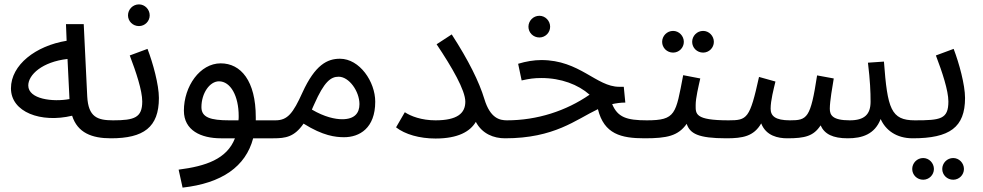

<svg xmlns="http://www.w3.org/2000/svg" viewBox="-20 -626 4483 876"><path d="M486 5C515 5 536 -16 536 -38C536 -59 524 -77 496 -77C424 -77 383 -92 378 -186L362 -516H281L284 -440C143 -417 30 -330 30 -223C30 -114 167 -64 309 -98C334 -20 399 5 486 5ZM109 -236C109 -285 173 -344 288 -357L297 -174C222 -160 109 -173 109 -236Z M614 -507C641 -507 663 -529 663 -556C663 -583 641 -606 614 -606C586 -606 564 -583 564 -556C564 -529 586 -507 614 -507ZM486 5C635 5 705 -45 705 -179C705 -239 678 -338 653 -403L572 -373C601 -297 629 -213 629 -163C629 -89 593 -77 496 -77Z M813 230C992 210 1101 134 1135 5H1227C1256 5 1277 -16 1277 -38C1277 -59 1265 -77 1237 -77H1147C1147 -82 1147 -86 1147 -91C1147 -257 1079 -337 987 -337C892 -337 819 -232 819 -121C819 -31 897 5 988 5H1052C1015 100 919 132 795 148ZM1026 -77C941 -77 899 -90 899 -137C899 -201 937 -255 979 -255C1032 -255 1069 -188 1069 -97C1069 -90 1069 -83 1068 -77Z M1227 5C1283 5 1323 -1 1365 -62C1454 -6 1511 0 1550 0C1620 0 1692 -41 1692 -162C1692 -253 1621 -358 1531 -358C1474 -358 1418 -331 1360 -204C1317 -109 1292 -77 1237 -77ZM1414 -151C1459 -253 1489 -276 1525 -276C1573 -276 1620 -209 1620 -151C1620 -110 1598 -82 1541 -82C1509 -82 1461 -92 1403 -126C1406 -134 1410 -142 1414 -151Z M1967 -77C1903 -77 1854 -96 1827 -114L1787 -45C1828 -13 1894 6 1967 6C2070 6 2125 -26 2151 -70C2180 -15 2233 5 2284 5C2313 5 2334 -16 2334 -38C2334 -59 2321 -77 2293 -77C2261 -77 2217 -85 2190 -174C2166 -253 2118 -350 2041 -469L1972 -424C2043 -318 2103 -214 2103 -162C2103 -109 2066 -77 1967 -77Z M2441 -455C2468 -455 2490 -477 2490 -504C2490 -531 2468 -554 2441 -554C2413 -554 2391 -531 2391 -504C2391 -477 2413 -455 2441 -455ZM2284 5C2510 5 2607 -80 2708 -128C2736 -14 2814 5 2921 5C2950 5 2971 -16 2971 -38C2971 -59 2959 -77 2931 -77C2839 -77 2798 -91 2773 -151C2792 -155 2811 -158 2833 -158L2826 -230H2805C2701 -230 2625 -352 2450 -352C2416 -352 2380 -346 2344 -335L2360 -259C2396 -267 2417 -270 2450 -270C2540 -270 2618 -240 2670 -194C2563 -120 2431 -77 2293 -77Z M3188 -386C3215 -386 3237 -408 3237 -435C3237 -462 3215 -485 3188 -485C3160 -485 3138 -462 3138 -435C3138 -408 3160 -386 3188 -386ZM3051 -386C3078 -386 3100 -408 3100 -435C3100 -462 3078 -485 3051 -485C3023 -485 3001 -462 3001 -435C3001 -408 3023 -386 3051 -386ZM2921 5C3024 5 3074 -6 3113 -61C3128 -17 3164 5 3294 5C3323 5 3344 -16 3344 -38C3344 -59 3332 -77 3304 -77C3149 -77 3154 -107 3154 -147C3154 -179 3167 -232 3175 -268L3097 -283C3063 -106 3064 -77 2931 -77Z M3294 5C3369 5 3419 -4 3453 -63C3475 -6 3530 5 3572 5C3653 5 3692 -5 3724 -54C3742 -14 3780 5 3848 5C3913 5 3971 -13 3998 -83C4020 -33 4069 5 4144 5C4173 5 4194 -16 4194 -38C4194 -59 4182 -77 4154 -77C4045 -77 4029 -130 4013 -345L3940 -340C3950 -257 3952 -208 3952 -162C3952 -104 3924 -77 3857 -77C3778 -77 3766 -101 3766 -130C3766 -164 3778 -232 3784 -268L3708 -282C3678 -86 3663 -77 3584 -77C3517 -77 3496 -97 3496 -130C3496 -168 3510 -220 3518 -254L3443 -275C3401 -84 3389 -77 3304 -77Z M4144 5C4313 5 4383 -45 4383 -179C4383 -239 4356 -338 4331 -403L4250 -373C4279 -297 4307 -213 4307 -163C4307 -82 4271 -77 4154 -77ZM4329 194C4356 194 4378 172 4378 145C4378 118 4356 95 4329 95C4301 95 4279 118 4279 145C4279 172 4301 194 4329 194ZM4192 194C4219 194 4241 172 4241 145C4241 118 4219 95 4192 95C4164 95 4142 118 4142 145C4142 172 4164 194 4192 194Z"/></svg>

Font: Noto Sans Arabic UI
Style: Regular
Weight: 400
Designer: Monotype Design Team, Nadine Chahine and Nizar Qandah
Foundry: Monotype Imaging Inc.
Version: Version 2.010